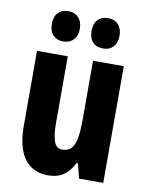

<svg xmlns="http://www.w3.org/2000/svg" viewBox="-86 -819 686 891"><g transform="rotate(10 257.0 -373.5)"><path d="M461 -550V0H347L330 -69H323Q310 -43 292.5 -25Q275 -7 252.5 1.5Q230 10 201 10Q153 10 119.5 -14Q86 -38 69 -83.5Q52 -129 52 -192V-550H197V-237Q197 -178 208 -148.5Q219 -119 245 -119Q275 -119 290.5 -137.5Q306 -156 311 -191Q316 -226 316 -274V-550ZM98 -685Q98 -720 116 -738.5Q134 -757 163 -757Q194 -757 212 -737.5Q230 -718 230 -685Q230 -653 212 -633.5Q194 -614 163 -614Q134 -614 116 -632.5Q98 -651 98 -685ZM285 -685Q285 -720 303 -738.5Q321 -757 351 -757Q382 -757 399.5 -737.5Q417 -718 417 -685Q417 -653 399.5 -633.5Q382 -614 351 -614Q320 -614 302.5 -633Q285 -652 285 -685Z"/></g></svg>

Font: Noto Sans Khmer ExtraCondensed ExtraBold
Style: Regular
Weight: 800
Width: 2
Designer: Danh Hong and the Monotype Design Team
Foundry: Monotype Imaging Inc.
Version: Version 2.004